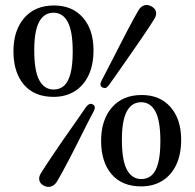

<svg xmlns="http://www.w3.org/2000/svg" viewBox="-20 -735 782 771"><path d="M197 -713Q270.5 -713 313 -664.2Q355.5 -615.5 355.5 -533Q355.5 -475 335.8 -433Q316 -391 279.8 -368.5Q243.5 -346 195 -346Q118 -346 76 -395Q34 -444 34 -529.5Q34 -612.5 77.2 -662.8Q120.5 -713 197 -713ZM272 -528Q272 -610 252 -647Q232 -684 195 -684Q157 -684 137.2 -647.2Q117.5 -610.5 117.5 -534Q117.5 -450 137.8 -412.8Q158 -375.5 195.5 -375.5Q220 -375.5 237 -390.5Q254 -405.5 263 -439.2Q272 -473 272 -528ZM418 -394Q411 -384.5 405 -382.2Q399 -380 391 -384Q384 -388 383.5 -395Q383 -402 388 -411.5Q396 -427 407.8 -449.5Q419.5 -472 433 -498.5Q446.5 -525 460.8 -552.8Q475 -580.5 488.8 -607Q502.5 -633.5 514.8 -656Q527 -678.5 536 -693.5Q545 -709 559.2 -713.5Q573.5 -718 589 -709Q604 -700.5 606.5 -687Q609 -673.5 599.5 -658.5Q591.5 -645 577.8 -624.5Q564 -604 547.2 -579.2Q530.5 -554.5 512.2 -528.5Q494 -502.5 476.5 -477.2Q459 -452 443.8 -430.5Q428.5 -409 418 -394ZM325.5 -305.5Q333 -314.5 339.2 -317Q345.5 -319.5 353 -315.5Q360.5 -311 360.8 -304Q361 -297 356 -287.5Q347.5 -272 336 -249.5Q324.5 -227 311.2 -200.5Q298 -174 283.8 -146Q269.5 -118 255.8 -91.5Q242 -65 229.8 -42.8Q217.5 -20.5 208.5 -5.5Q199 9.5 184.8 14Q170.5 18.5 155 10Q140.5 2 137.8 -11.8Q135 -25.5 145 -40.5Q153 -54 166.5 -74.2Q180 -94.5 196.8 -119.5Q213.5 -144.5 231.8 -170.8Q250 -197 267.8 -222.2Q285.5 -247.5 300.5 -269Q315.5 -290.5 325.5 -305.5ZM549 -353.5Q622.5 -353.5 665 -304.8Q707.5 -256 707.5 -173.5Q707.5 -115.5 687.8 -73.5Q668 -31.5 631.8 -9Q595.5 13.5 547 13.5Q470 13.5 428 -35.5Q386 -84.5 386 -170Q386 -253 429.2 -303.2Q472.5 -353.5 549 -353.5ZM624 -168.5Q624 -250.5 604 -287.5Q584 -324.5 547 -324.5Q509 -324.5 489.2 -287.8Q469.5 -251 469.5 -174.5Q469.5 -90.5 489.8 -53.2Q510 -16 547.5 -16Q572 -16 589 -31Q606 -46 615 -79.8Q624 -113.5 624 -168.5Z"/></svg>

Font: Fraunces 10pt
Style: Regular
Weight: 400
Version: Version 1.000;[b76b70a41]